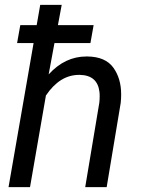

<svg xmlns="http://www.w3.org/2000/svg" viewBox="-20 -770 595 790"><path d="M365.2 -666.5H218.3L233.9 -750H145.5L130.9 -666.5H63.5L50.3 -592.8H118.2L15.1 0H103.5L168.9 -377C207 -433.6 252.4 -461.9 305.2 -461.9C306.2 -461.9 307.6 -461.9 308.6 -461.9C356.9 -460.9 383.8 -437.5 389.2 -392.1C390.1 -385.7 390.1 -379.4 390.1 -372.6C390.1 -364.7 389.6 -356.4 388.7 -347.7L330.6 0H418.9L476.6 -346.2C478 -358.4 478.5 -370.6 478.5 -381.8C478.5 -425.3 467.8 -461.9 446.3 -491.7C424.8 -521.5 389.2 -537.1 339.8 -537.6C338.4 -537.6 336.9 -537.6 335.4 -537.6C276.9 -537.6 225.1 -513.2 180.2 -463.9L204.1 -592.8H352.1Z"/></svg>

Font: Roboto
Style: Italic
Weight: 400
Italic angle: -12°
Designer: Google
Version: Version 2.137; 2017